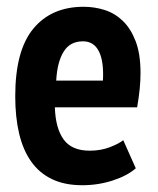

<svg xmlns="http://www.w3.org/2000/svg" viewBox="-20 -534 468 567"><path d="M381 -37Q356 -15 313 -1Q270 13 223 13Q171 13 133.5 -5Q96 -23 72 -57Q48 -91 36.5 -139.5Q25 -188 25 -250Q25 -385 78.5 -449.5Q132 -514 227 -514Q259 -514 289 -504.5Q319 -495 342.5 -472.5Q366 -450 380.5 -412.5Q395 -375 395 -318Q395 -296 392.5 -271Q390 -246 385 -217H142Q144 -155 168 -122Q192 -89 245 -89Q277 -89 303.5 -99Q330 -109 344 -120ZM225 -412Q187 -412 168 -381.5Q149 -351 146 -296H284Q287 -353 272 -382.5Q257 -412 225 -412Z"/></svg>

Font: PT Sans Narrow
Style: Bold
Weight: 700
Width: 3
Designer: A.Korolkova, O.Umpeleva, V.Yefimov
Foundry: ParaType Ltd
Version: Version 2.003W OFL